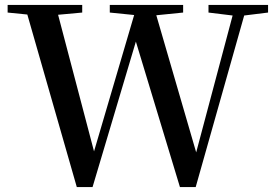

<svg xmlns="http://www.w3.org/2000/svg" viewBox="-20 -755 1115 780"><path d="M827 -704 925 -692 777 -136 615 -693 724 -704V-735H426V-704L525 -694L362 -140L216 -695L314 -704V-735H11V-704L91 -696L292 5H356L532 -586L711 5H775L972 -692L1069 -704V-735H827Z"/></svg>

Font: Noto Serif CJK SC SemiBold
Style: Regular
Weight: 600
Designer: Ryoko NISHIZUKA 西塚涼子 (kana & ideographs); Frank Grießhammer (Latin, Greek & Cyrillic); Wenlong ZHANG 张文龙 (bopomofo); San
Foundry: Adobe
Version: Version 2.001;hotconv 1.1.0;makeotfexe 2.6.0